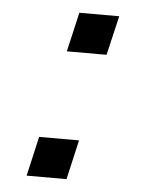

<svg xmlns="http://www.w3.org/2000/svg" viewBox="-41 -501 414 536"><g transform="rotate(5 165.5 -233.0)"><path d="M134.8 -355.5 160.2 -465.8H272L246.1 -355.5ZM53.2 0 78.6 -110.8H190.4L165 0Z"/></g></svg>

Font: HK Grotesk Medium Italic
Style: Regular
Weight: 500
Italic angle: -13°
Designer: Alfredo Marco Pradil and Stefan Peev
Foundry: Hanken Design Co.
Version: Version 1.000;PS 001.000;hotconv 1.0.88;makeotf.lib2.5.64775